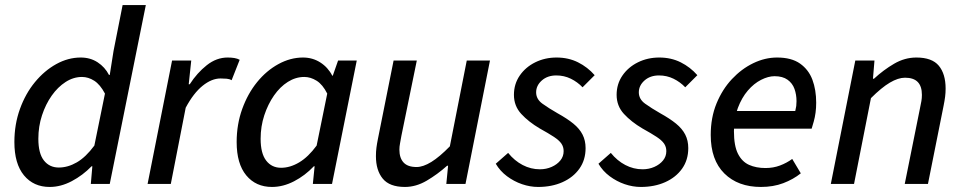

<svg xmlns="http://www.w3.org/2000/svg" viewBox="-20 -729 3818 761"><path d="M177 12Q113 12 75 -34Q37 -80 37 -166Q37 -236 59 -297Q81 -358 118.5 -403.5Q156 -449 203 -475Q250 -501 300 -501Q338 -501 367 -482Q396 -463 412 -432H415L430 -527L466 -709H558L415 0H340L346 -70H343Q308 -34 264.5 -11Q221 12 177 12ZM213 -65Q249 -65 284.5 -85.5Q320 -106 354 -152L396 -358Q377 -394 353.5 -409Q330 -424 305 -424Q271 -424 240 -404Q209 -384 185 -350Q161 -316 146.5 -272Q132 -228 132 -179Q132 -121 154 -93Q176 -65 213 -65Z M565 0 662 -489H738L728 -395H732Q761 -440 799.5 -470.5Q838 -501 882 -501Q897 -501 909 -499Q921 -497 930 -492L898 -411Q890 -416 878.5 -417Q867 -418 854 -418Q819 -418 783 -389Q747 -360 716 -302L657 0Z M1058 12Q994 12 956 -34Q918 -80 918 -166Q918 -236 940 -297Q962 -358 999 -403.5Q1036 -449 1083.5 -475Q1131 -501 1181 -501Q1219 -501 1249.5 -481.5Q1280 -462 1297 -429H1299L1320 -489H1394L1296 0H1220L1227 -70H1224Q1189 -33 1145.5 -10.5Q1102 12 1058 12ZM1094 -64Q1130 -64 1166 -85.5Q1202 -107 1235 -152L1277 -358Q1259 -394 1235 -409Q1211 -424 1186 -424Q1152 -424 1121 -404.5Q1090 -385 1066 -350.5Q1042 -316 1027.5 -272Q1013 -228 1013 -179Q1013 -121 1035 -92.5Q1057 -64 1094 -64Z M1585 12Q1524 12 1497 -21Q1470 -54 1470 -110Q1470 -128 1472 -143.5Q1474 -159 1478 -179L1540 -489H1632L1571 -191Q1568 -173 1565.5 -160.5Q1563 -148 1563 -136Q1563 -103 1579.5 -85Q1596 -67 1631 -67Q1657 -67 1689.5 -87Q1722 -107 1763 -149L1830 -489H1922L1825 0H1749L1756 -72H1752Q1714 -38 1671.5 -13Q1629 12 1585 12Z M2113 12Q2081 12 2049 1Q2017 -10 1989.5 -30.5Q1962 -51 1945 -80L1994 -123Q2019 -92 2051.5 -75Q2084 -58 2120 -58Q2145 -58 2166.5 -67.5Q2188 -77 2201 -93Q2214 -109 2214 -130Q2214 -147 2205 -160Q2196 -173 2175.5 -186.5Q2155 -200 2119 -220Q2075 -246 2046 -277.5Q2017 -309 2017 -353Q2017 -396 2040 -429.5Q2063 -463 2101.5 -482Q2140 -501 2186 -501Q2233 -501 2271 -482Q2309 -463 2337 -431L2289 -383Q2269 -404 2242.5 -417Q2216 -430 2185 -430Q2150 -430 2127.5 -410Q2105 -390 2105 -363Q2105 -336 2130 -318Q2155 -300 2190 -280Q2228 -259 2252.5 -239Q2277 -219 2289 -195.5Q2301 -172 2301 -142Q2301 -95 2276.5 -60.5Q2252 -26 2209.5 -7Q2167 12 2113 12Z M2520 12Q2488 12 2456 1Q2424 -10 2396.5 -30.5Q2369 -51 2352 -80L2401 -123Q2426 -92 2458.5 -75Q2491 -58 2527 -58Q2552 -58 2573.5 -67.5Q2595 -77 2608 -93Q2621 -109 2621 -130Q2621 -147 2612 -160Q2603 -173 2582.5 -186.5Q2562 -200 2526 -220Q2482 -246 2453 -277.5Q2424 -309 2424 -353Q2424 -396 2447 -429.5Q2470 -463 2508.5 -482Q2547 -501 2593 -501Q2640 -501 2678 -482Q2716 -463 2744 -431L2696 -383Q2676 -404 2649.5 -417Q2623 -430 2592 -430Q2557 -430 2534.5 -410Q2512 -390 2512 -363Q2512 -336 2537 -318Q2562 -300 2597 -280Q2635 -259 2659.5 -239Q2684 -219 2696 -195.5Q2708 -172 2708 -142Q2708 -95 2683.5 -60.5Q2659 -26 2616.5 -7Q2574 12 2520 12Z M2996 12Q2905 12 2851 -41.5Q2797 -95 2797 -194Q2797 -263 2820 -319Q2843 -375 2881 -415.5Q2919 -456 2965.5 -478.5Q3012 -501 3060 -501Q3117 -501 3151 -477Q3185 -453 3200 -413Q3215 -373 3215 -322Q3215 -301 3212.5 -282.5Q3210 -264 3205.5 -248Q3201 -232 3197 -219H2865L2873 -289H3132Q3135 -301 3136 -309Q3137 -317 3137 -328Q3137 -354 3129 -376.5Q3121 -399 3101.5 -413Q3082 -427 3050 -427Q3025 -427 2996.5 -412.5Q2968 -398 2944 -370Q2920 -342 2904.5 -301Q2889 -260 2889 -209Q2889 -151 2905 -119.5Q2921 -88 2949 -75.5Q2977 -63 3014 -63Q3045 -63 3071.5 -73Q3098 -83 3120 -99L3154 -42Q3124 -18 3084.5 -3Q3045 12 2996 12Z M3273 0 3370 -489H3446L3440 -417H3444Q3482 -452 3524 -476.5Q3566 -501 3612 -501Q3674 -501 3701 -468.5Q3728 -436 3728 -378Q3728 -361 3726 -345.5Q3724 -330 3720 -310L3658 0H3566L3626 -298Q3630 -317 3632 -328.5Q3634 -340 3634 -353Q3634 -387 3617.5 -404Q3601 -421 3567 -421Q3540 -421 3507 -401.5Q3474 -382 3432 -340L3365 0Z"/></svg>

Font: Source Sans 3 ExtraLight Medium
Style: Italic
Weight: 500
Italic angle: -11°
Version: Version 3.052;hotconv 1.1.0;makeotfexe 2.6.0